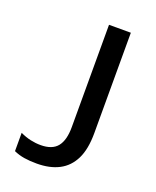

<svg xmlns="http://www.w3.org/2000/svg" viewBox="-114 -641 584 719"><g transform="rotate(20 177.5 -281.5)"><path d="M119 9Q91 9 69 5.5Q47 2 27 -7V-80Q48 -70 68.5 -65.5Q89 -61 109 -61Q155 -61 175.5 -86.5Q196 -112 196 -164V-572H283V-172Q283 -108 263.5 -68.5Q244 -29 207.5 -10Q171 9 119 9Z"/></g></svg>

Font: usinhala15
Style: Book
Weight: 400
Designer: Jelle Bosma - Monotype Design Team
Foundry: Monotype Imaging Inc.
Version: Version 2.003